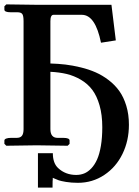

<svg xmlns="http://www.w3.org/2000/svg" viewBox="-23 -668 636 880"><path d="M567.9 -96.2Q567.9 -22.9 538.3 37.6Q508.8 98.1 454.8 134Q400.9 169.9 334 169.9Q304.2 169.9 279.5 165.8Q254.9 161.6 246.3 158.4Q237.8 155.3 223.1 148.9Q222.7 148.4 221.2 147.9Q219.7 147.5 219.2 147Q219.2 149.4 217.8 150.9H219.2Q217.8 153.8 217.8 191.9H150.9V34.2H219.2Q219.2 79.6 243.2 102.1Q276.9 133.8 326.2 133.8Q345.7 133.8 362.8 127Q379.9 120.1 395.5 103.8Q411.1 87.4 422.1 62.7Q433.1 38.1 439.5 0.2Q445.8 -37.6 445.8 -85Q445.8 -141.6 433.3 -185.1Q420.9 -228.5 399.9 -256.3Q378.9 -284.2 347.7 -302.5Q316.4 -320.8 282.7 -328.9Q249 -336.9 208 -338.9V-76.2Q208 -36.1 241.2 -36.1H267.1Q295.9 -36.1 295.9 -23.9V-8.8L287.1 0Q180.2 -2 145 -2L5.9 0L-2.9 -8.8V-23.9Q-2.9 -29.8 5.6 -33Q14.2 -36.1 26.9 -36.1H53.2Q70.3 -36.1 77.6 -45.7Q85 -55.2 85 -76.2V-570.8Q85 -595.2 79.3 -603.5Q73.7 -611.8 56.2 -611.8H25.9Q-2.9 -611.8 -2.9 -624V-639.2L5.9 -647.9Q133.8 -646 146 -646H487.8L507.8 -482.9L439.9 -472.2Q414.1 -600.1 352.1 -600.1H222.2Q208 -600.1 208 -570.8V-377Q244.1 -376 277.1 -372.1Q310.1 -368.2 347.2 -359.1Q384.3 -350.1 415.3 -336.4Q446.3 -322.8 475.1 -300.8Q503.9 -278.8 523.9 -250.7Q543.9 -222.7 555.9 -183.1Q567.9 -143.6 567.9 -96.2Z"/></svg>

Font: Linux Libertine G
Style: Bold
Weight: 700
Designer: Philipp H. Poll
Foundry: Philipp H. Poll
Version: Version 5.0.3